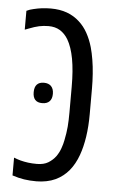

<svg xmlns="http://www.w3.org/2000/svg" viewBox="-49 -675 435 719"><g transform="rotate(5 168.0 -315.5)"><path d="M115.2 9.8Q90.3 9.8 69.1 6.6Q47.9 3.4 24.4 -4.4V-71.3Q36.1 -66.4 49.8 -62.7Q63.5 -59.1 78.9 -57.1Q94.2 -55.2 111.3 -55.2Q137.2 -55.2 154.1 -65.4Q170.9 -75.7 182.1 -90.8Q192.4 -105.5 198.2 -122.1Q204.1 -138.7 206.5 -151.9Q212.4 -180.2 214.4 -204.1Q216.3 -228 216.3 -258.3V-355Q216.3 -415.5 208.3 -459.2Q200.2 -502.9 184.1 -530.3Q171.4 -551.3 153.3 -562.3Q135.3 -573.2 110.4 -573.2Q91.8 -573.2 75 -569.6Q58.1 -565.9 37.1 -557.6Q33.7 -556.2 30 -554.9Q26.4 -553.7 22.5 -552.2V-623Q28.3 -626 34.9 -628.2Q41.5 -630.4 48.3 -631.8Q64 -635.7 80.1 -637.7Q96.2 -639.6 113.3 -639.6Q147 -639.6 173.8 -629.9Q200.7 -620.1 221.2 -601.1Q239.7 -584.5 252.9 -560.8Q266.1 -537.1 274.4 -508.3Q280.3 -487.3 284.4 -462.2Q288.6 -437 290.5 -409.7Q292.5 -382.3 292.5 -355V-258.3Q292.5 -211.9 286.6 -173.1Q280.8 -134.3 269.5 -103Q256.8 -67.9 236.6 -43.5Q216.3 -19 187 -4.9Q171.4 2.4 152.8 6.1Q134.3 9.8 115.2 9.8ZM111.3 -283.7Q76.2 -283.7 76.2 -321.8Q76.2 -341.3 85.2 -350.8Q94.2 -360.4 111.3 -360.4Q129.4 -360.4 138.9 -350.3Q148.4 -340.3 148.4 -321.8Q148.4 -303.2 138.9 -293.5Q129.4 -283.7 111.3 -283.7Z"/></g></svg>

Font: Open Sans Condensed
Style: Regular
Weight: 400
Width: 3
Designer: Monotype Design Team
Foundry: Monotype Imaging Inc.
Version: Version 3.000